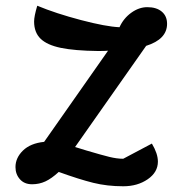

<svg xmlns="http://www.w3.org/2000/svg" viewBox="-20 -625 642 670"><path d="M490 -465 242 -112 281 -100Q335 -84 361.5 -77.5Q388 -71 410 -71L510 -124Q531 -89 531 -61Q531 -24 495.5 0.5Q460 25 410 25Q354 25 305.5 13Q257 1 185 -25Q160 -2 138.5 8Q117 18 92 18Q65 18 49.5 0.5Q34 -17 34 -42Q34 -74 60 -99.5Q86 -125 134 -130L357 -448Q346 -447 322 -447Q240 -448 192 -458Q144 -468 121.5 -490Q99 -512 99 -550Q99 -568 110 -605Q175 -578 262.5 -555Q350 -532 397 -530Q411 -561 438 -580.5Q465 -600 494 -600Q526 -600 544.5 -584.5Q563 -569 563 -542Q563 -488 490 -465Z"/></svg>

Font: Lemonada
Style: Regular
Weight: 400
Designer: Mohamed Gaber (Arabic) Eduardo Tunni (Latin)
Foundry: Kief Type Foundry
Version: Version 3.006